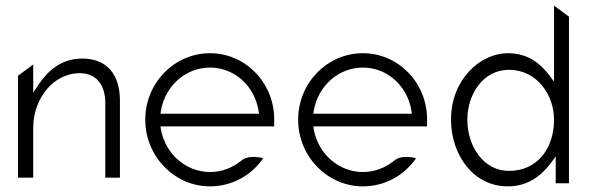

<svg xmlns="http://www.w3.org/2000/svg" viewBox="-20 -651 2091 682"><path d="M44 -20H98V-197C98 -256 120 -303 148 -336C173 -365 212 -391 264 -391C326 -391 354 -344 354 -286V-20H406V-294C406 -385 361 -443 272 -443C198 -443 150 -400 116 -349L98 -322V-422L44 -382Z M496 -226C496 -95 600 11 726 11C804 11 873 -28 915 -89C896 -94 859 -99 838 -81C807 -56 770 -40 726 -40C641 -40 569 -103 552 -189L550 -202H954V-227C954 -357 852 -462 726 -462C600 -462 496 -357 496 -226ZM550 -247 552 -260C568 -347 640 -411 726 -411C812 -411 883 -347 898 -260L900 -247Z M1039 -226C1039 -95 1143 11 1269 11C1347 11 1416 -28 1458 -89C1439 -94 1402 -99 1381 -81C1350 -56 1313 -40 1269 -40C1184 -40 1112 -103 1095 -189L1093 -202H1497V-227C1497 -357 1395 -462 1269 -462C1143 -462 1039 -357 1039 -226ZM1093 -247 1095 -260C1111 -347 1183 -411 1269 -411C1355 -411 1426 -347 1441 -260L1443 -247Z M1582 -226C1582 -106 1657 11 1784 11C1854 11 1902 -26 1936 -71L1954 -95V0H2001V-592L1948 -631V-361L1930 -385C1897 -428 1853 -462 1784 -462C1686 -462 1582 -369 1582 -226ZM1640 -226C1640 -312 1693 -403 1788 -403C1888 -403 1948 -313 1948 -226C1948 -123 1888 -44 1788 -44C1697 -44 1640 -132 1640 -226Z"/></svg>

Font: Charger Sport
Style: ExLit
Weight: 200
Designer: Jasper
Foundry: Cannot Into Space Fonts
Version: Version 1.1